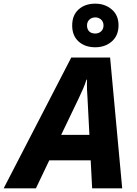

<svg xmlns="http://www.w3.org/2000/svg" viewBox="-80 -1028 750 1048"><path d="M-60 0 309 -714H521L587 0H423L415 -153H189L116 0ZM254 -292H408L398 -486Q396 -512 395 -539Q394 -566 395 -593H392Q384 -568 373.5 -543.5Q363 -519 350 -492ZM440 -770Q384 -770 349 -801.5Q314 -833 314 -889Q314 -945 349 -976.5Q384 -1008 440 -1008Q493 -1008 530 -976.5Q567 -945 567 -890Q567 -834 530.5 -802Q494 -770 440 -770ZM440 -845Q459 -845 472 -857Q485 -869 485 -889Q485 -909 472 -921Q459 -933 440 -933Q421 -933 408 -921Q395 -909 395 -889Q395 -869 406.5 -857Q418 -845 440 -845Z"/></svg>

Font: Noto Sans ExtraBold
Style: Italic
Weight: 800
Italic angle: -12°
Designer: Monotype Design Team
Foundry: Monotype Imaging Inc.
Version: Version 2.013; ttfautohint (v1.8.4.7-5d5b)